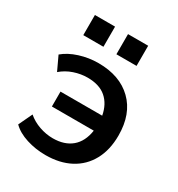

<svg xmlns="http://www.w3.org/2000/svg" viewBox="-172 -826 882 949"><g transform="rotate(30 269.5 -351.0)"><path d="M227 10Q170 10 118 -6.5Q66 -23 35 -54L72 -132Q101 -107 139.5 -93.5Q178 -80 217 -80Q283 -80 323.5 -114Q364 -148 374 -214H135V-299H373Q362 -359 323.5 -392.5Q285 -426 217 -426Q179 -426 140.5 -413Q102 -400 72 -374L35 -453Q69 -482 121 -498.5Q173 -515 228 -515Q350 -515 421 -446Q492 -377 492 -254Q492 -172 459.5 -112.5Q427 -53 367.5 -21.5Q308 10 227 10ZM282 -597V-712H397V-597ZM93 -597V-712H208V-597Z"/></g></svg>

Font: MulishBold
Style: Bold
Weight: 700
Designer: Vernon Adams
Foundry: Vernon Adams
Version: Version 3.602; ttfautohint (v1.8.3)